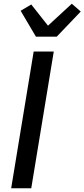

<svg xmlns="http://www.w3.org/2000/svg" viewBox="-20 -1012 454 1032"><path d="M40 0 161 -735H269L148 0ZM173 -815 91 -954 148 -988 238 -874 366 -992 414 -950 285 -815Z"/></svg>

Font: Iosevka Aile Semibold
Style: Italic
Weight: 600
Italic angle: -9°
Designer: Belleve Invis
Foundry: Belleve Invis
Version: Version 31.1.0; ttfautohint (v1.8.4)